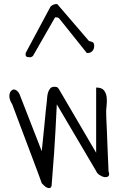

<svg xmlns="http://www.w3.org/2000/svg" viewBox="-20 -953 606 972"><path d="M191.4 -25.4Q186.5 -40 174.8 -71.3Q163.1 -102.5 148.4 -141.6Q133.8 -180.7 117.2 -224.6Q100.6 -268.6 85.9 -307.6Q71.3 -346.7 59.6 -377.9Q47.9 -409.2 42 -424.8Q36.1 -433.6 31.7 -444.8Q27.3 -456.1 27.3 -467.3Q27.3 -478.5 32.2 -487.3Q37.1 -496.1 47.9 -500Q58.6 -500 66.9 -492.7Q75.2 -485.4 79.1 -475.6L191.4 -187.5Q192.4 -201.2 196.3 -236.8Q200.2 -272.5 204.1 -312.5Q208 -352.5 211.4 -388.2Q214.8 -423.8 216.8 -437.5Q217.8 -447.3 218.8 -460Q219.7 -472.7 223.1 -484.4Q226.6 -496.1 233.9 -504.9Q241.2 -513.7 254.9 -513.7Q264.6 -513.7 269 -511.7Q273.4 -509.8 279.3 -500L466.8 -179.7V-509.8Q495.1 -509.8 506.3 -495.6Q517.6 -481.4 520 -460.9Q522.5 -440.4 519.5 -417Q516.6 -393.6 517.6 -375Q517.6 -368.2 518.6 -345.7Q519.5 -323.2 521 -293.9Q522.5 -264.6 523.4 -231Q524.4 -197.3 525.9 -168Q527.3 -138.7 528.3 -116.2Q529.3 -93.8 529.3 -86.9Q536.1 -67.4 528.8 -61Q521.5 -54.7 508.8 -56.6Q496.1 -58.6 483.4 -67.4Q470.7 -76.2 466.8 -86.9L267.6 -424.8Q260.7 -277.3 253.9 -178.7Q247.1 -80.1 241.2 -12.7Q238.3 -2 231.4 -1Q224.6 0 217.3 -3.4Q210 -6.8 203.1 -13.7Q196.3 -20.5 191.4 -25.4ZM109.4 -677.7Q109.4 -679.7 109.9 -682.1Q110.4 -684.6 110.4 -685.5L234.4 -917Q235.4 -920.9 245.1 -926.8Q254.9 -932.6 265.6 -932.6Q266.6 -932.6 268.6 -932.1Q270.5 -931.6 270.5 -931.6L430.7 -745.1Q450.2 -741.2 453.6 -735.4Q457 -729.5 457 -719.7Q457 -715.8 455.6 -709.5Q454.1 -703.1 450.2 -697.8Q446.3 -692.4 439.9 -688.5Q433.6 -684.6 423.8 -684.6H419.9Q418.9 -684.6 418.9 -685.5L282.2 -856.4Q277.3 -865.2 263.7 -865.2H258.8L147.5 -670.9Q146.5 -668.9 141.6 -666Q136.7 -663.1 134.8 -663.1Q117.2 -663.1 113.3 -667Q109.4 -670.9 109.4 -677.7Z"/></svg>

Font: Shadows Into Light
Style: Regular
Weight: 400
Designer: Kimberly Geswein
Foundry: Kimberly Geswein
Version: Version 001.000